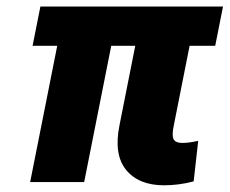

<svg xmlns="http://www.w3.org/2000/svg" viewBox="-20 -548 691 578"><path d="M576.7 -124 563 -2Q519 9.8 473.6 9.8Q397.5 9.8 359.6 -36.6Q321.8 -83 339.8 -171.4L387.2 -410.2H314.9L233.4 0H70.8L152.3 -410.2H78.1L101.6 -528.3H651.4L627.9 -410.2H550.8L503.4 -171.4Q496.6 -139.6 502.7 -128.7Q508.8 -117.7 528.8 -117.7Q548.8 -117.7 576.7 -124Z"/></svg>

Font: Roboto-BlackItalic
Style: Italic
Weight: 900
Italic angle: -12°
Designer: Google
Version: Version 1.100141; 2013